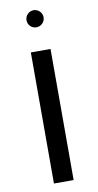

<svg xmlns="http://www.w3.org/2000/svg" viewBox="-89 -824 439 864"><g transform="rotate(-10 130.0 -392.0)"><path d="M85 0V-599H175V0ZM130 -706Q113 -706 102 -717.5Q91 -729 91 -745Q91 -761 102.5 -772.5Q114 -784 130 -784Q146 -784 157.5 -772.5Q169 -761 169 -745Q169 -729 157.5 -717.5Q146 -706 130 -706Z"/></g></svg>

Font: Libra Sans
Style: Regular
Weight: 400
Foundry: Context Ltd
Version: Version 1.002